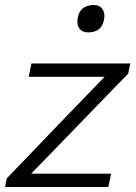

<svg xmlns="http://www.w3.org/2000/svg" viewBox="-32 -750 544 770"><path d="M-12 0 -4.5 -35Q51 -92.5 103.8 -147.5Q156.5 -202.5 202 -250L387.5 -442H83L94 -495.5H490.5L482 -454.5Q457 -429 423.5 -394.5Q390 -360 354 -322.8Q318 -285.5 285.5 -252L93 -53.5H413.5L402.5 0ZM321.5 -620Q298 -620 286.2 -636.2Q274.5 -652.5 280 -680Q286 -707.5 303.2 -718.8Q320.5 -730 344 -730Q367.5 -730 379 -713.2Q390.5 -696.5 385 -670Q379 -642.5 362.2 -631.2Q345.5 -620 321.5 -620Z"/></svg>

Font: Commissioner Light
Style: Italic
Weight: 300
Italic angle: -12°
Designer: Kostas Bartsokas
Foundry: Kostas Bartsokas
Version: Version 1.000; ttfautohint (v1.8.3)